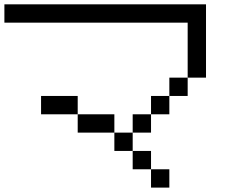

<svg xmlns="http://www.w3.org/2000/svg" viewBox="-20 -853 1040 873"><path d="M0 -750V-833.3H916.7V-500H833.3V-750ZM750 -83.3V0H666.7V-83.3ZM750 -416.7V-333.3H666.7V-416.7ZM750 -500H833.3V-416.7H750ZM166.7 -333.3V-416.7H333.3V-333.3ZM333.3 -333.3H500V-250H333.3ZM500 -166.7V-250H583.3V-166.7ZM666.7 -166.7V-83.3H583.3V-166.7ZM666.7 -333.3V-250H583.3V-333.3Z"/></svg>

Font: GalmuriMono11 Regular
Style: Regular
Weight: 400
Designer: Lee Minseo (quiple)
Version: Version 2.399;hotconv 1.1.1;makeotfexe 2.6.0 DEVELOPMENT